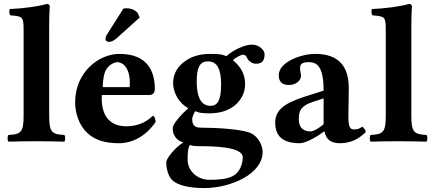

<svg xmlns="http://www.w3.org/2000/svg" viewBox="-20 -718 2206 976"><path d="M100 -127C100 -44 84 -35 23 -32C17 -26 17 -4 23 2C65 1 110 0 165 0C220 0 264 1 307 2C313 -4 313 -26 307 -32C246 -35 230 -44 230 -127V-583C230 -648 233 -685 233 -685C233 -694 226 -698 217 -698C180 -686 100 -675 29 -672C26 -660 27 -649 32 -640C95 -635 100 -634 100 -565Z M756 -129C715 -87 661 -76 623 -76C545 -76 497 -121 497 -219C497 -226 498 -230 498 -235H738C762 -235 767 -252 767 -266C767 -351 734 -444 587 -444C482 -444 362 -351 362 -198C362 -140 383 -79 426 -40C464 -6 513 10 584 10C653 10 721 -25 771 -98C771 -111 766 -129 756 -129ZM502 -275C503 -310 508 -348 522 -368C538 -392 565 -402 576 -402C603 -402 640 -376 640 -296C640 -290 640 -277 638 -275ZM607 -674 524 -543C518 -534 516 -525 516 -519C516 -513 524 -505 532 -505C542 -505 556 -509 570 -521L690 -629L680 -652C672 -662 653 -676 623 -676C618 -676 610 -675 607 -674Z M1281 -394C1309 -394 1325 -406 1325 -443C1325 -462 1299 -491 1261 -491C1217 -491 1159 -458 1130 -432C1112 -442 1091 -444 1046 -444C1003 -444 961 -434 928 -412C887 -386 860 -347 860 -296C860 -247 889 -194 937 -168C906 -141 858 -88 858 -68C858 -49 861 -37 871 -22C880 -8 892 0 912 6C869 32 825 89 825 106C825 143 837 186 864 205C903 232 969 238 1017 238C1156 238 1315 165 1315 55C1315 34 1305 -9 1265 -36C1226 -62 1076 -69 1002 -69C984 -69 957 -71 957 -111C957 -127 967 -141 972 -153C993 -143 1014 -142 1045 -142C1096 -142 1143 -155 1177 -185C1206 -211 1226 -246 1226 -291C1226 -347 1198 -384 1164 -412C1172 -422 1205 -440 1215 -440C1224 -440 1231 -434 1234 -428C1238 -415 1256 -394 1281 -394ZM989 25C1066 25 1214 28 1214 81C1214 117 1198 158 1165 176C1134 194 1083 196 1045 196C979 196 934 147 934 96C934 62 934 39 945 19C955 23 968 25 989 25ZM1104 -288C1104 -192 1076 -180 1050 -180C988 -180 980 -254 980 -305C980 -379 998 -406 1037 -406C1084 -406 1104 -367 1104 -288Z M1630 -49C1637 -8 1664 10 1708 10C1763 10 1802 -11 1839 -46C1837 -58 1833 -66 1821 -74C1808 -64 1798 -60 1779 -60C1757 -60 1751 -78 1751 -127L1753 -271C1753 -415 1664 -444 1582 -444C1509 -444 1397 -402 1397 -336C1397 -308 1409 -286 1448 -286C1484 -286 1510 -308 1510 -332C1510 -337 1509 -343 1508 -349C1506 -359 1504 -369 1506 -379C1507 -390 1515 -402 1548 -402C1590 -402 1625 -384 1625 -257L1558 -236C1453 -203 1379 -174 1379 -95C1379 -26 1417 10 1504 10C1533 10 1591 -22 1624 -48ZM1625 -218V-86C1600 -66 1575 -50 1557 -50C1514 -50 1499 -79 1499 -110C1499 -147 1502 -178 1573 -201Z M1941 -127C1941 -44 1925 -35 1864 -32C1858 -26 1858 -4 1864 2C1906 1 1951 0 2006 0C2061 0 2105 1 2148 2C2154 -4 2154 -26 2148 -32C2087 -35 2071 -44 2071 -127V-583C2071 -648 2074 -685 2074 -685C2074 -694 2067 -698 2058 -698C2021 -686 1941 -675 1870 -672C1867 -660 1868 -649 1873 -640C1936 -635 1941 -634 1941 -565Z"/></svg>

Font: Libertinus Serif
Style: Bold
Weight: 700
Designer: Philipp H. Poll, Khaled Hosny
Foundry: Caleb Maclennan
Version: Version 7.050;RELEASE